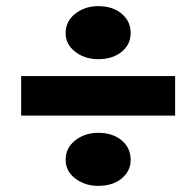

<svg xmlns="http://www.w3.org/2000/svg" viewBox="-20 -623 640 626"><path d="M300 -17Q257 -17 225.5 -41Q194 -65 194 -102Q194 -141 225.5 -165.5Q257 -190 300 -190Q347 -190 376.5 -165.5Q406 -141 406 -102Q406 -65 376.5 -41Q347 -17 300 -17ZM300 -430Q257 -430 225.5 -454Q194 -478 194 -515Q194 -554 225.5 -578.5Q257 -603 300 -603Q347 -603 376.5 -578.5Q406 -554 406 -515Q406 -478 376.5 -454Q347 -430 300 -430ZM551 -375V-246H49V-375Z"/></svg>

Font: BioRhyme ExtraBold ExtraBold
Style: Regular
Weight: 800
Version: Version 1.600;gftools[0.9.33]